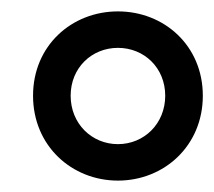

<svg xmlns="http://www.w3.org/2000/svg" viewBox="-20 -761 376 337"><path d="M336 -593C336 -505 268 -444 187 -444C106 -444 38 -505 38 -593C38 -681 106 -741 187 -741C268 -741 336 -681 336 -593ZM270 -593C270 -642 233 -677 187 -677C141 -677 104 -642 104 -593C104 -544 141 -508 187 -508C233 -508 270 -544 270 -593Z"/></svg>

Font: Repo Medium
Style: Regular
Weight: 500
Designer: Stefan Peev
Foundry: Context Ltd
Version: Version 1.502